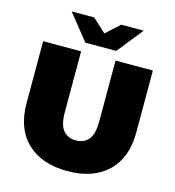

<svg xmlns="http://www.w3.org/2000/svg" viewBox="-132 -1027 1048 1153"><g transform="rotate(15 392.0 -450.5)"><path d="M392 16Q231 16 141 -71Q51 -158 51 -315V-700H287V-322Q287 -242 316 -208.5Q345 -175 394 -175Q444 -175 472.5 -208.5Q501 -242 501 -322V-700H733V-315Q733 -158 643 -71Q553 16 392 16ZM298 -757 170 -917H310L452 -787H336L478 -917H618L490 -757Z"/></g></svg>

Font: MOST Montserrat Black
Style: Regular
Weight: 900
Designer: Julieta Ulanovsky
Foundry: Julieta Ulanovsky
Version: Version 8.000;March 11, 2024;FontCreator 15.0.0.2926 64-bit